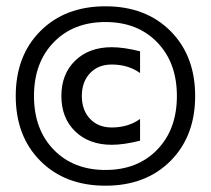

<svg xmlns="http://www.w3.org/2000/svg" viewBox="-20 -545 670 610"><path d="M425 -98Q373 -85 335 -85Q263 -85 219 -127.5Q175 -170 175 -240Q175 -310 219 -352.5Q263 -395 335 -395Q373 -395 425 -382V-313Q387 -340 335 -340Q292 -340 266 -312.5Q240 -285 240 -240Q240 -195 266 -167.5Q292 -140 335 -140Q387 -140 425 -167ZM150.5 -410.5Q88 -346 88 -240Q88 -134 150.5 -69.5Q213 -5 315 -5Q417 -5 479.5 -69.5Q542 -134 542 -240Q542 -346 479.5 -410.5Q417 -475 315 -475Q213 -475 150.5 -410.5ZM108.5 -33.5Q30 -112 30 -240Q30 -368 108.5 -446.5Q187 -525 315 -525Q443 -525 521.5 -446.5Q600 -368 600 -240Q600 -112 521.5 -33.5Q443 45 315 45Q187 45 108.5 -33.5Z"/></svg>

Font: Glametrix
Style: Regular
Weight: 500
Designer: gluk
Foundry: gluk
Version: Version 0.40